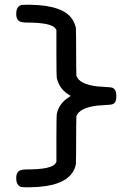

<svg xmlns="http://www.w3.org/2000/svg" viewBox="-20 -714 565 817"><path d="M69 -692Q73 -694 106 -694Q145 -693 174 -689Q232 -680 263 -657.5Q294 -635 303 -595Q304 -561 304 -493.5Q304 -426 305 -392Q317 -355 397 -346Q400 -346 414.5 -345Q429 -344 442 -343Q455 -342 457 -341Q475 -335 475 -306Q475 -290 472 -283Q467 -273 457 -270Q455 -269 442 -268Q429 -267 414.5 -266Q400 -265 397 -265Q319 -256 305 -220Q304 -186 304 -118.5Q304 -51 303 -17L301 -7Q281 62 174 78Q146 82 106 83Q78 83 71.5 82Q65 81 58 74Q49 65 49 44Q49 24 58 16Q66 7 94 7Q202 7 217 -20L220 -25V-125Q220 -223 222 -231Q233 -276 273 -300L281 -306Q277 -308 273 -311Q233 -335 222 -381Q220 -387 220 -486V-587L217 -591Q202 -618 94 -618Q66 -618 58 -627Q49 -635 49 -655Q49 -676 58 -685Q64 -691 69 -692Z"/></svg>

Font: KaTeX_Typewriter
Style: Regular
Weight: 400
Version: Version 1.1; ttfautohint (v1.3)